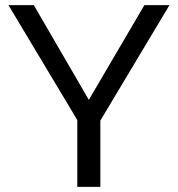

<svg xmlns="http://www.w3.org/2000/svg" viewBox="-20 -730 695 750"><path d="M112 -710 327 -340 544 -710H642L372 -259V0H282V-261L13 -710Z"/></svg>

Font: IngvarSans
Style: Regular
Weight: 500
Version: Version 3.000